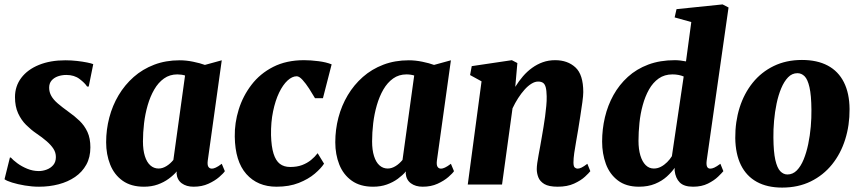

<svg xmlns="http://www.w3.org/2000/svg" viewBox="-22 -837 3906 871"><path d="M380.5 -444.5H373Q363.5 -460 339.2 -478.5Q315 -497 279 -497Q258.5 -497 240.8 -490.8Q223 -484.5 212 -471.8Q201 -459 201 -439Q201 -419 210.8 -401.8Q220.5 -384.5 240 -367.8Q259.5 -351 288 -330.5Q316.5 -310.5 339 -288.8Q361.5 -267 374.8 -238.2Q388 -209.5 388 -168.5Q388 -123.5 369.5 -90Q351 -56.5 318.5 -34.2Q286 -12 244 -1Q202 10 155 10Q123.5 10 90.8 4.5Q58 -1 33 -8.8Q8 -16.5 -1.5 -24L23 -122.5H27Q37 -111 56.5 -96.5Q76 -82 101.5 -71.5Q127 -61 154 -61Q172 -61 190 -67.8Q208 -74.5 219.8 -88.5Q231.5 -102.5 231.5 -124.5Q231.5 -145 220.5 -162Q209.5 -179 189.8 -196.2Q170 -213.5 142.5 -232Q119 -248 96.8 -270Q74.5 -292 60.2 -323Q46 -354 46 -396.5Q46 -446 74.5 -483.8Q103 -521.5 154.5 -542.5Q206 -563.5 274.5 -563.5Q301.5 -563.5 327.5 -560.5Q353.5 -557.5 373.2 -553.5Q393 -549.5 401 -546Z M920.5 -108.5Q918 -89 923.2 -80.5Q928.5 -72 939.5 -72Q946.5 -72 957 -76.8Q967.5 -81.5 984 -94L998 -60.5Q992 -51 972.5 -34Q953 -17 923.5 -3.5Q894 10 856 10Q823.5 10 802.5 -5.5Q781.5 -21 779 -50L780 -59.5Q765 -42 743.2 -26Q721.5 -10 693.5 0Q665.5 10 631 10Q572.5 10 534.2 -17.2Q496 -44.5 477.8 -90.5Q459.5 -136.5 459.5 -191.5Q459.5 -249 473.8 -303.5Q488 -358 516 -405Q544 -452 584.5 -487.8Q625 -523.5 677.5 -543.5Q730 -563.5 793 -563.5Q822.5 -563.5 854.2 -557Q886 -550.5 907.5 -542.5L984 -563.5ZM817.5 -494.5Q809.5 -497 800.8 -498.2Q792 -499.5 782.5 -499.5Q748 -499.5 722 -481Q696 -462.5 677.8 -431Q659.5 -399.5 648 -359.8Q636.5 -320 631.5 -277.8Q626.5 -235.5 626.5 -195.5Q626.5 -156.5 635.2 -128.8Q644 -101 660 -86.8Q676 -72.5 697.5 -72.5Q707 -72.5 716 -75.5Q725 -78.5 733.5 -83.8Q742 -89 749.8 -96Q757.5 -103 764.5 -111.5Z M1232.5 10Q1146.5 10 1095.5 -47.5Q1044.5 -105 1043 -217.5Q1042 -279.5 1061 -340.5Q1080 -401.5 1118.8 -452.2Q1157.5 -503 1217.2 -533.5Q1277 -564 1357.5 -564Q1387 -564 1422.5 -559.5Q1458 -555 1482.5 -545L1443 -391.5H1407Q1395.5 -411.5 1380.5 -434.8Q1365.5 -458 1350.5 -474.5Q1335.5 -491 1324 -491Q1303.5 -491 1282.5 -471.8Q1261.5 -452.5 1244.2 -416.8Q1227 -381 1216.8 -331.8Q1206.5 -282.5 1207.5 -223.5Q1209 -171.5 1219 -139.8Q1229 -108 1247.5 -93.8Q1266 -79.5 1294.5 -79.5Q1325.5 -79.5 1348.5 -88.2Q1371.5 -97 1388.8 -111Q1406 -125 1419 -142L1448 -94.5Q1434.5 -73.5 1405.8 -49Q1377 -24.5 1333.5 -7.2Q1290 10 1232.5 10Z M1960 -108.5Q1957.5 -89 1962.8 -80.5Q1968 -72 1979 -72Q1986 -72 1996.5 -76.8Q2007 -81.5 2023.5 -94L2037.5 -60.5Q2031.5 -51 2012 -34Q1992.5 -17 1963 -3.5Q1933.5 10 1895.5 10Q1863 10 1842 -5.5Q1821 -21 1818.5 -50L1819.5 -59.5Q1804.5 -42 1782.8 -26Q1761 -10 1733 0Q1705 10 1670.5 10Q1612 10 1573.8 -17.2Q1535.5 -44.5 1517.2 -90.5Q1499 -136.5 1499 -191.5Q1499 -249 1513.2 -303.5Q1527.5 -358 1555.5 -405Q1583.5 -452 1624 -487.8Q1664.5 -523.5 1717 -543.5Q1769.5 -563.5 1832.5 -563.5Q1862 -563.5 1893.8 -557Q1925.5 -550.5 1947 -542.5L2023.5 -563.5ZM1857 -494.5Q1849 -497 1840.2 -498.2Q1831.5 -499.5 1822 -499.5Q1787.5 -499.5 1761.5 -481Q1735.5 -462.5 1717.2 -431Q1699 -399.5 1687.5 -359.8Q1676 -320 1671 -277.8Q1666 -235.5 1666 -195.5Q1666 -156.5 1674.8 -128.8Q1683.5 -101 1699.5 -86.8Q1715.5 -72.5 1737 -72.5Q1746.5 -72.5 1755.5 -75.5Q1764.5 -78.5 1773 -83.8Q1781.5 -89 1789.2 -96Q1797 -103 1804 -111.5Z M2315.5 -443Q2331.5 -469 2350.5 -491Q2369.5 -513 2392 -529.2Q2414.5 -545.5 2440.5 -554.8Q2466.5 -564 2496.5 -564Q2553 -564 2588.5 -531.2Q2624 -498.5 2624 -419Q2624 -403.5 2619.8 -372.8Q2615.5 -342 2610.2 -308Q2605 -274 2600.5 -247Q2596.5 -222 2591.5 -194.8Q2586.5 -167.5 2583 -142.8Q2579.5 -118 2579.5 -100Q2579.5 -82 2585.5 -77Q2591.5 -72 2598 -72Q2606.5 -72 2616.2 -76.8Q2626 -81.5 2642.5 -94L2656 -60.5Q2650 -52.5 2631.8 -35.5Q2613.5 -18.5 2582.5 -4.2Q2551.5 10 2508 10Q2467.5 10 2447.2 -2.2Q2427 -14.5 2420 -33Q2413 -51.5 2413 -70Q2413 -81 2415.2 -97.2Q2417.5 -113.5 2421.2 -133.5Q2425 -153.5 2428.8 -174.8Q2432.5 -196 2436 -216Q2439.5 -236.5 2443.5 -260.2Q2447.5 -284 2450.8 -308.5Q2454 -333 2456.2 -356.5Q2458.5 -380 2458 -400.5Q2457.5 -427 2453.5 -441.5Q2449.5 -456 2441 -461.5Q2432.5 -467 2419 -467Q2404.5 -467 2388.8 -457.2Q2373 -447.5 2357.8 -430.5Q2342.5 -413.5 2328.5 -391.8Q2314.5 -370 2303 -345.5L2255.5 0H2100L2162.5 -468L2110.5 -496.5L2118 -537L2300 -564L2325 -551Z M3184 -109.5Q3181.5 -91.5 3185.2 -81.8Q3189 -72 3200.5 -72Q3208 -72 3218.2 -76.5Q3228.5 -81 3246 -94L3259.5 -60.5Q3253 -52.5 3235.5 -35.5Q3218 -18.5 3189.5 -4.2Q3161 10 3122 10Q3081 10 3061.8 -9.2Q3042.5 -28.5 3038.5 -63V-75.5Q3025 -56 3003 -36Q2981 -16 2949.5 -3Q2918 10 2876.5 10Q2818 10 2780.8 -18.5Q2743.5 -47 2726.5 -93.5Q2709.5 -140 2709.5 -194.5Q2709.5 -251 2722.2 -305Q2735 -359 2761 -405.8Q2787 -452.5 2826.2 -488.2Q2865.5 -524 2918.8 -544Q2972 -564 3039.5 -564Q3051 -564 3064.2 -562.5Q3077.5 -561 3090 -558.5L3114 -737L3038.5 -758L3047 -795.5L3256 -817L3283 -803ZM3079.5 -490Q3069 -494.5 3056.2 -497Q3043.5 -499.5 3028.5 -499.5Q2992.5 -499.5 2966.2 -481Q2940 -462.5 2922.2 -431Q2904.5 -399.5 2893.8 -360.2Q2883 -321 2878.8 -279Q2874.5 -237 2874.5 -198Q2874.5 -160 2883 -131.8Q2891.5 -103.5 2907 -88Q2922.5 -72.5 2944 -72.5Q2961 -72.5 2976.2 -80.5Q2991.5 -88.5 3004.5 -101.5Q3017.5 -114.5 3026 -128.5Z M3616 -565Q3685 -565 3733 -539.5Q3781 -514 3806.2 -464Q3831.5 -414 3832 -342Q3832.5 -269 3812.2 -204.5Q3792 -140 3752.5 -91Q3713 -42 3656 -14Q3599 14 3526 14Q3458.5 14 3411.2 -12Q3364 -38 3339.2 -88.2Q3314.5 -138.5 3313.5 -210.5Q3313 -284.5 3333.2 -348.8Q3353.5 -413 3392.5 -461.5Q3431.5 -510 3488 -537.5Q3544.5 -565 3616 -565ZM3595.5 -505Q3571 -505 3553 -486.2Q3535 -467.5 3522 -436.5Q3509 -405.5 3501 -367.2Q3493 -329 3489.5 -289Q3486 -249 3486.5 -213Q3487 -148 3495.2 -111.5Q3503.5 -75 3517.8 -60.2Q3532 -45.5 3550 -45.5Q3574.5 -45.5 3592.8 -64Q3611 -82.5 3623.8 -113.8Q3636.5 -145 3644.5 -183.5Q3652.5 -222 3656 -262.2Q3659.5 -302.5 3659 -339Q3658.5 -405 3650.2 -441Q3642 -477 3628 -491Q3614 -505 3595.5 -505Z"/></svg>

Font: Merriweather 28pt Black
Style: Italic
Weight: 900
Italic angle: -7.8°
Version: Version 2.101